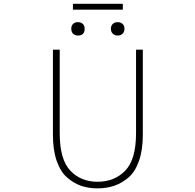

<svg xmlns="http://www.w3.org/2000/svg" viewBox="-20 -990 1040 1022"><path d="M261.7 -272.5V-725.6H297.9V-280.3Q297.9 -141.6 354 -82Q410.2 -22.5 499 -22.5Q589.8 -22.5 647 -82Q704.1 -141.6 704.1 -280.3V-725.6H740.2V-272.5Q740.2 -191.4 719.7 -133.3Q699.2 -75.2 663.6 -44.9Q627.9 -14.6 587.4 -1Q546.9 12.7 499 12.7Q451.2 12.7 411.6 -1Q372.1 -14.6 336.9 -45.4Q301.8 -76.2 281.7 -133.8Q261.7 -191.4 261.7 -272.5ZM394.5 -800.8Q378.9 -800.8 369.1 -810.5Q359.4 -820.3 359.4 -836.9Q359.4 -853.5 369.1 -862.8Q378.9 -872.1 394.5 -872.1Q411.1 -872.1 420.9 -862.8Q430.7 -853.5 430.7 -836.9Q430.7 -800.8 394.5 -800.8ZM368.2 -938.5V-969.7H633.8V-938.5ZM632.3 -810.5Q622.1 -800.8 606.4 -800.8Q590.8 -800.8 580.6 -810.5Q570.3 -820.3 570.3 -836.9Q570.3 -853.5 580.6 -862.8Q590.8 -872.1 606.4 -872.1Q622.1 -872.1 632.3 -862.8Q642.6 -853.5 642.6 -836.9Q642.6 -820.3 632.3 -810.5Z"/></svg>

Font: Gen Shin Gothic Monospace ExtraLight
Style: Regular
Weight: 200
Designer: [Source Han Sans]
Ryoko NISHIZUKA  (kana & ideographs); Paul D. Hunt (Latin, Greek & Cyrillic); Wenlong ZHANG  (bopomofo
Version: Version 1.002.20150607